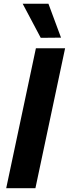

<svg xmlns="http://www.w3.org/2000/svg" viewBox="-20 -995 364 1015"><path d="M167.2 0H12.8L169.8 -740H324.2ZM302.6 -796 195.4 -795 99.8 -975.4H236Z"/></svg>

Font: Be Vietnam Pro Variable Thin
Style: Italic
Weight: 100
Italic angle: -12°
Designer: Lam Bao, Tony Le, Vietanh Nguyen
Foundry: Yellow Type Foundry
Version: Version 1.002